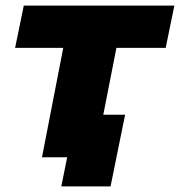

<svg xmlns="http://www.w3.org/2000/svg" viewBox="-20 -562 643 686"><path d="M130 0 206 -391H34L65 -542H603L572 -391H396L349 -152H427L375 104H199L220 0Z"/></svg>

Font: Montserrat ExtraBold
Style: Italic
Weight: 800
Italic angle: -11.3°
Designer: Julieta Ulanovsky
Foundry: Julieta Ulanovsky
Version: Version 9.000; ttfautohint (v1.8.4.7-5d5b)